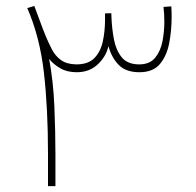

<svg xmlns="http://www.w3.org/2000/svg" viewBox="-20 -636 669 656"><path d="M456.5 -389.2Q409.7 -389.2 385.3 -414.6Q360.8 -439.9 350.6 -478.5Q342.3 -442.4 313.7 -415.8Q285.2 -389.2 242.2 -389.2Q209 -389.2 185.8 -402.8Q162.6 -416.5 147.9 -434.6Q162.1 -358.9 165.8 -271.7Q169.4 -184.6 169.4 -109.4V0H144V-110.8Q144 -264.6 130.1 -387.2Q116.2 -509.8 73.2 -608.4L97.2 -615.7Q107.4 -588.9 116 -565.2Q124.5 -541.5 136.2 -512.7Q146 -489.3 157.5 -467Q168.9 -444.8 188.5 -430.7Q208 -416.5 240.7 -416Q281.2 -416 302.2 -437.3Q323.2 -458.5 331.1 -493.7Q338.9 -528.8 338.9 -570.3V-590.3L360.4 -590.8L360.8 -577.6Q362.3 -538.1 369.4 -501Q376.5 -463.9 396.2 -439.9Q416 -416 455.6 -416Q491.7 -416 510.3 -439Q528.8 -461.9 535.2 -495.4Q541.5 -528.8 541.5 -561Q541.5 -588.9 538.6 -612.3L565.4 -614.3Q565.9 -605 566.2 -595.7Q566.4 -586.4 566.4 -577.6Q566.4 -530.8 557.9 -487.5Q549.3 -444.3 525.9 -416.7Q502.4 -389.2 456.5 -389.2Z"/></svg>

Font: Vazirmatn UI Thin
Style: Regular
Weight: 100
Designer: Saber Rastikerdar
Foundry: Saber Rastikerdar
Version: Version 33.003